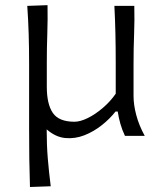

<svg xmlns="http://www.w3.org/2000/svg" viewBox="-20 -540 636 763"><path d="M99.1 203.1Q97.2 145.5 96.4 90.3Q95.7 35.2 95.7 -28.8V-282.7Q95.7 -349.6 94 -404.3Q92.3 -459 88.4 -516.6L168.9 -519.5Q169.9 -461.9 168 -406.7Q166 -351.6 166 -289.6V-194.8Q166 -126.5 189.9 -91.3Q213.9 -56.2 275.9 -56.2Q298.8 -56.2 328.6 -70.8Q358.4 -85.4 388.2 -110.8Q418 -136.2 439.9 -167.5V-289.6Q439.9 -351.6 438.7 -405.3Q437.5 -459 434.6 -516.6H513.7Q515.1 -459.5 512.9 -404.1Q510.7 -348.6 510.7 -282.7V-158.2Q510.7 -123.5 521.5 -82.8Q532.2 -42 555.2 0H476.6Q465.3 -23.9 458.5 -47.6Q451.7 -71.3 447.8 -96.7H439Q417 -68.4 384.8 -42.7Q352.5 -17.1 315.2 -2.4Q277.8 12.2 239.3 8.5Q200.7 4.9 165.5 -25.9Q165.5 36.1 169.9 89.4Q174.3 142.6 181.6 200.2Z"/></svg>

Font: Pinar-FD Regular
Style: FD-Regular
Weight: 400
Designer: Amin Abedi
Version: Version 3.000